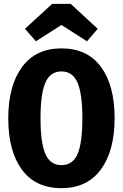

<svg xmlns="http://www.w3.org/2000/svg" viewBox="-20 -963 640 1000"><path d="M300 17Q165 17 94 -79.5Q23 -176 23 -347Q23 -516 94.5 -613.5Q166 -711 300 -711Q435 -711 506 -614.5Q577 -518 577 -347Q577 -178 505.5 -80.5Q434 17 300 17ZM300 -591Q242 -591 216.5 -533Q191 -475 191 -347Q191 -219 216.5 -161Q242 -103 300 -103Q359 -103 384 -161Q409 -219 409 -347Q409 -475 383.5 -533Q358 -591 300 -591ZM489 -813 433 -748 300 -833 167 -748 110 -813 252 -943H348Z"/></svg>

Font: Fira Mono
Style: Bold
Weight: 700
Monospace: yes
Designer: Carrois Corporate & Edenspiekermann AG
Foundry: Carrois Corporate GbR & Edenspiekermann AG
Version: Version 3.206